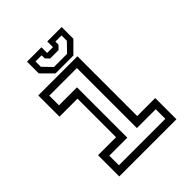

<svg xmlns="http://www.w3.org/2000/svg" viewBox="-198 -798 905 905"><g transform="rotate(-45 255.0 -345.0)"><path d="M64.5 0V-141.5H184.5V-398.5H64.5V-540H325.5V-141.5H445.5V0ZM100.5 -38.5H410V-102.5H284.5V-502.5H100.5V-438H220.5V-102.5H100.5ZM195.5 -556 139.5 -612V-690H235.5V-652H274.5V-690H370.5V-612L314.5 -556ZM211.5 -582.5H299L342 -627V-662.5H301V-642L283.5 -623.5H227L209.5 -642V-662.5H168.5V-627Z"/></g></svg>

Font: Tourney Expanded
Style: Regular
Weight: 400
Width: 7
Designer: Tyler Finck
Foundry: Etcetera Type Co
Version: Version 1.010; ttfautohint (v1.8.3)